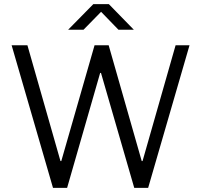

<svg xmlns="http://www.w3.org/2000/svg" viewBox="-20 -904 968 924"><path d="M235 0 36 -686H112L271 -129H275L435 -686H503L662 -129H666L825 -686H892L693 0H626L466 -553H462L303 0ZM308 -761 429 -884H504L624 -761H550L454 -860H479L382 -761Z"/></svg>

Font: Chivo Medium ExtraLight
Style: Regular
Weight: 250
Version: Version 2.002